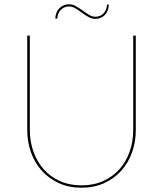

<svg xmlns="http://www.w3.org/2000/svg" viewBox="-20 -866 760 895"><path d="M360 -2Q416.5 -2 461.2 -22.2Q506 -42.5 537 -77.5Q568 -112.5 584.5 -159.5Q601 -206.5 601 -260V-700H613V-260Q613 -204.5 595.5 -155.5Q578 -106.5 545 -70Q512 -33.5 465.2 -12.2Q418.5 9 360 9Q301.5 9 254.8 -12.2Q208 -33.5 175 -70Q142 -106.5 124.5 -155.5Q107 -204.5 107 -260V-700H119V-261Q119 -207.5 135.5 -160.2Q152 -113 183 -77.8Q214 -42.5 258.8 -22.2Q303.5 -2 360 -2ZM424 -788Q449 -788 463.5 -804.5Q478 -821 479 -845H487Q487 -831.5 482.8 -819.2Q478.5 -807 470.5 -798Q462.5 -789 450.8 -783.5Q439 -778 424 -778Q408 -778 392.2 -787Q376.5 -796 361.5 -807Q346.5 -818 331.5 -827Q316.5 -836 302 -836Q290 -836 280 -831.5Q270 -827 262.8 -819.2Q255.5 -811.5 251.5 -801Q247.5 -790.5 247 -779H238Q238 -792.5 242.5 -804.8Q247 -817 255.2 -826Q263.5 -835 275.5 -840.5Q287.5 -846 302 -846Q318.5 -846 334.2 -837Q350 -828 365 -817Q380 -806 394.8 -797Q409.5 -788 424 -788Z"/></svg>

Font: Lato 2
Style: Regular
Weight: 100
Designer: Lukasz Dziedzic with Adam Twardoch and Botio Nikoltchev
Foundry: tyPoland Lukasz Dziedzic
Version: Version 2.015; 2015-08-06; http://www.latofonts.com/